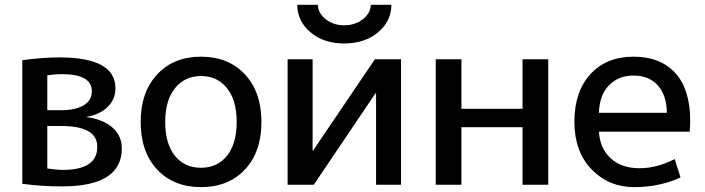

<svg xmlns="http://www.w3.org/2000/svg" viewBox="-20 -765 2920 795"><path d="M72.3 -3.9V-515.6Q154.3 -527.3 226.6 -527.3Q458 -527.3 458 -399.4Q458 -354.5 426.3 -322.8Q394.5 -291 338.9 -281.2V-280.3Q408.2 -270.5 446.3 -236.3Q484.4 -202.1 484.4 -150.4Q484.4 6.8 236.3 6.8Q152.3 6.8 72.3 -3.9ZM175.8 -67.4Q214.8 -61.5 240.2 -61.5Q382.8 -61.5 382.8 -157.2Q382.8 -243.2 234.4 -243.2H175.8ZM175.8 -308.6H232.4Q293 -308.6 326.7 -329.1Q360.4 -349.6 360.4 -386.7Q360.4 -458 236.3 -458Q207 -458 175.8 -453.1Z M630.9 -63Q562.5 -135.7 562.5 -259.8Q562.5 -383.8 630.9 -457Q699.2 -530.3 812.5 -530.3Q925.8 -530.3 994.1 -457Q1062.5 -383.8 1062.5 -259.8Q1062.5 -135.7 994.1 -63Q925.8 9.8 812.5 9.8Q699.2 9.8 630.9 -63ZM704.6 -399.9Q664.1 -349.6 664.1 -259.8Q664.1 -169.9 704.1 -120.1Q744.1 -70.3 812 -70.3Q879.9 -70.3 919.9 -120.1Q960 -169.9 960 -259.8Q960 -349.6 919.9 -399.9Q879.9 -450.2 812.5 -450.2Q745.1 -450.2 704.6 -399.9Z M1170.9 0V-519.5H1274.4V-141.6H1276.4L1532.2 -519.5H1640.6V0H1537.1V-377.9H1534.2L1279.3 0ZM1210.9 -745.1H1295.9Q1297.9 -709 1329.6 -684.6Q1361.3 -660.2 1405.3 -660.2Q1449.2 -660.2 1481.4 -684.6Q1513.7 -709 1515.6 -745.1H1600.6Q1600.6 -677.7 1545.4 -631.3Q1490.2 -585 1405.3 -585Q1320.3 -585 1265.6 -631.3Q1210.9 -677.7 1210.9 -745.1Z M1784.2 0V-519.5H1890.6V-314.5H2143.6V-519.5H2250V0H2143.6V-238.3H1890.6V0Z M2837.9 -264.6Q2837.9 -249 2835.9 -219.7H2460Q2463.9 -150.4 2508.8 -109.4Q2553.7 -68.4 2627 -68.4Q2700.2 -68.4 2773.4 -106.4L2797.9 -30.3Q2710.9 9.8 2606 9.8Q2501 9.8 2429.7 -63.5Q2358.4 -136.7 2358.4 -261.2Q2358.4 -385.7 2424.8 -458Q2491.2 -530.3 2603 -530.3Q2714.8 -530.3 2776.4 -462.4Q2837.9 -394.5 2837.9 -264.6ZM2460 -297.9H2741.2Q2740.2 -371.1 2703.6 -411.6Q2667 -452.1 2603.5 -452.1Q2540 -452.1 2501 -411.1Q2461.9 -370.1 2460 -297.9Z"/></svg>

Font: GenEi M Gothic v2 Medium
Style: Regular
Weight: 500
Version: Version 2.0